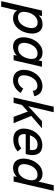

<svg xmlns="http://www.w3.org/2000/svg" viewBox="1132 -1890 944 3305"><g transform="rotate(90 1604.5 -238.0)"><path d="M-27.8 213.9 134.3 -487.8H230L215.8 -433.1Q278.8 -498 371.1 -498Q410.6 -498 441.4 -484.4Q472.2 -470.7 491.2 -446.3Q510.3 -421.9 520.3 -388.9Q530.3 -356 530 -316.9Q529.8 -277.8 520 -234.9Q504.4 -167.5 469.7 -112.8Q435.1 -58.1 382.1 -24.2Q329.1 9.8 267.1 9.8Q219.2 9.8 184.8 -9.3Q150.4 -28.3 133.8 -62L67.9 213.9ZM249.5 -75.7Q317.4 -75.7 364 -126Q410.6 -176.3 428.2 -253.4Q437 -285.6 435.5 -314.7Q434.1 -343.8 425 -365.7Q416 -387.7 394 -400.6Q372.1 -413.6 339.8 -413.6Q273.9 -413.6 227.3 -362.5Q180.7 -311.5 163.1 -234.9Q147 -165 167.7 -120.4Q188.5 -75.7 249.5 -75.7Z M1006.3 -487.8H1102.1L989.7 0H899.9L908.7 -55.2Q845.2 9.8 752.9 9.8Q713.9 9.8 683.1 -3.9Q652.3 -17.6 633.3 -42Q614.3 -66.4 604.2 -99.4Q594.2 -132.3 594.5 -171.4Q594.7 -210.4 604.5 -253.4Q628.4 -357.4 696.8 -427.7Q765.1 -498 856.4 -498Q904.3 -498 938.7 -479.2Q973.1 -460.4 990.7 -426.3ZM960.4 -253.4Q968.8 -285.6 967.5 -314.5Q966.3 -343.3 957.5 -364.7Q948.7 -386.2 927.2 -398.9Q905.8 -411.6 873.5 -411.6Q806.6 -411.6 760.3 -361.3Q713.9 -311 696.8 -234.9Q688.5 -202.1 689.9 -173.6Q691.4 -145 700.4 -123.5Q709.5 -102.1 731 -89.6Q752.4 -77.1 784.2 -77.1Q851.6 -77.1 897 -126.5Q942.4 -175.8 960.4 -253.4Z M1332.5 9.8Q1288.1 9.8 1253.4 -4.4Q1218.8 -18.6 1198.2 -43.5Q1177.7 -68.4 1165.8 -101.6Q1153.8 -134.8 1154.5 -173.1Q1155.3 -211.4 1163.6 -252.4Q1174.8 -300.3 1198.2 -343.3Q1221.7 -386.2 1255.6 -420.9Q1289.6 -455.6 1336.4 -475.8Q1383.3 -496.1 1436.5 -496.1Q1505.9 -496.1 1551 -458.5Q1596.2 -420.9 1608.9 -357.4L1514.6 -330.1Q1513.7 -369.1 1490.5 -389.6Q1467.3 -410.2 1428.7 -410.2Q1394.5 -410.2 1364.5 -394.8Q1334.5 -379.4 1313.5 -353.8Q1292.5 -328.1 1277.8 -297.9Q1263.2 -267.6 1255.4 -233.9Q1248 -203.1 1248.3 -176Q1248.5 -148.9 1256.6 -125.7Q1264.6 -102.5 1285.6 -89.1Q1306.6 -75.7 1338.9 -75.7Q1381.3 -75.7 1418.5 -100.6Q1455.6 -125.5 1475.1 -165L1551.8 -122.6Q1514.2 -58.6 1457 -24.4Q1399.9 9.8 1332.5 9.8Z M1630.4 0 1789.1 -689.9H1884.3L1781.7 -252.9L2038.1 -487.8H2161.1L1947.8 -304.2L2072.8 0H1963.4L1873.5 -243.7L1759.3 -143.1L1725.1 0Z M2352.5 5.9Q2306.2 5.9 2270 -7.8Q2233.9 -21.5 2212.2 -45.2Q2190.4 -68.8 2178 -101.3Q2165.5 -133.8 2166 -171.4Q2166.5 -209 2174.8 -250.5Q2183.6 -288.6 2200 -324Q2216.3 -359.4 2241.2 -390.4Q2266.1 -421.4 2296.4 -444.3Q2326.7 -467.3 2365.5 -480.7Q2404.3 -494.1 2446.8 -494.1Q2496.6 -494.1 2532.5 -479.5Q2568.4 -464.8 2587.6 -440.2Q2606.9 -415.5 2615.2 -381.1Q2623.5 -346.7 2621.8 -309.8Q2620.1 -272.9 2610.4 -230.5L2603 -208H2263.7Q2252.9 -150.4 2276.9 -115.5Q2300.8 -80.6 2359.4 -80.6Q2404.3 -80.6 2438 -92.3Q2471.7 -104 2504.4 -131.8L2560.1 -69.8Q2510.7 -28.3 2461.2 -11.2Q2411.6 5.9 2352.5 5.9ZM2281.2 -280.3H2531.7Q2543.5 -346.7 2521.5 -379.6Q2499.5 -412.6 2439.9 -412.6Q2382.8 -412.6 2341.6 -375.2Q2300.3 -337.9 2281.2 -280.3Z M3141.1 -689.9H3236.8L3077.6 0H2987.8L2996.6 -55.2Q2933.1 9.8 2840.8 9.8Q2801.8 9.8 2771 -3.9Q2740.2 -17.6 2721.2 -42Q2702.1 -66.4 2692.1 -99.4Q2682.1 -132.3 2682.4 -171.4Q2682.6 -210.4 2692.4 -253.4Q2716.3 -357.4 2784.7 -427.7Q2853 -498 2944.3 -498Q2992.2 -498 3026.6 -479.2Q3061 -460.4 3078.6 -426.3ZM3048.3 -253.4Q3056.6 -285.6 3055.4 -314.5Q3054.2 -343.3 3045.4 -364.7Q3036.6 -386.2 3015.1 -398.9Q2993.7 -411.6 2961.4 -411.6Q2894.5 -411.6 2848.1 -361.3Q2801.8 -311 2784.7 -234.9Q2776.4 -202.1 2777.8 -173.6Q2779.3 -145 2788.3 -123.5Q2797.4 -102.1 2818.8 -89.6Q2840.3 -77.1 2872.1 -77.1Q2939.5 -77.1 2984.9 -126.5Q3030.3 -175.8 3048.3 -253.4Z"/></g></svg>

Font: HK Grotesk Medium Italic
Style: Regular
Weight: 500
Italic angle: -13°
Designer: Alfredo Marco Pradil and Stefan Peev
Foundry: Hanken Design Co.
Version: Version 1.000;PS 001.000;hotconv 1.0.88;makeotf.lib2.5.64775